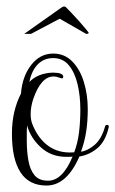

<svg xmlns="http://www.w3.org/2000/svg" viewBox="-20 -566 357 595"><path d="M124 9Q70 9 43.5 -32Q17 -73 17 -151Q17 -189 24.5 -220Q32 -251 45 -276Q49 -329 76.5 -364.5Q104 -400 145 -400Q180 -400 204 -375.5Q228 -351 240 -311.5Q252 -272 252 -228Q252 -190 247 -158Q242 -126 231 -96Q250 -98 272 -116Q294 -134 305 -172Q306 -179 312 -179Q318 -179 317 -172Q307 -128 282 -107Q257 -86 226 -81Q187 9 124 9ZM210 -94Q221 -123 225 -156.5Q229 -190 229 -227Q229 -268 220.5 -304.5Q212 -341 193.5 -363.5Q175 -386 145 -386Q116 -386 97 -366.5Q78 -347 71 -312Q97 -339 143 -341Q176 -341 176 -328Q176 -321 168 -324Q155 -329 146 -329Q107 -329 83 -259Q75 -235 75 -212Q75 -195 80 -182Q98 -136 131 -113Q164 -90 210 -94ZM129 -6Q174 -6 205 -81Q200 -80 195 -80Q190 -80 185 -80Q139 -80 107 -109Q75 -138 64 -177Q63 -165 63 -153Q63 -141 63 -129Q63 -97 68 -68.5Q73 -40 87 -23Q101 -6 129 -6ZM55 -461 171 -543Q176 -546 179 -546Q182 -546 185 -543Q190 -538 201.5 -526Q213 -514 225.5 -500Q238 -486 246.5 -475.5Q255 -465 255 -464Q254 -461 247 -461L165 -508L76 -461Z"/></svg>

Font: Updock
Style: Regular
Weight: 400
Designer: Robert E. Leuschke
Foundry: Robert E. Leuschke
Version: Version 1.010; ttfautohint (v1.8.4.7-5d5b)